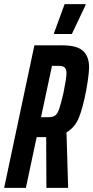

<svg xmlns="http://www.w3.org/2000/svg" viewBox="-31 -907 450 927"><path d="M135 -688H272Q340 -688 369.5 -661.5Q399 -635 399 -583Q399 -549 386 -475Q369 -385 349.5 -338Q330 -291 290 -268L298 0H193L192 -245H187H146L94 0H-11ZM276 -461Q290 -531 290 -553Q290 -573 281.5 -581Q273 -589 252 -589H220L167 -341H201Q224 -341 235.5 -349.5Q247 -358 255 -381.5Q263 -405 276 -461ZM230 -743V-748L281 -887H382V-882L316 -743Z"/></svg>

Font: Saira Ultra Condensed
Style: Bold Italic
Weight: 700
Width: 1
Italic angle: -12°
Designer: Hector Gatti with collaboration of the Omnibus-Type team
Foundry: Omnibus-Type
Version: Version 1.001; ttfautohint (v1.8)